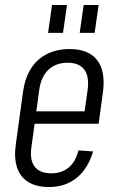

<svg xmlns="http://www.w3.org/2000/svg" viewBox="-20 -744 477 771"><path d="M177 7Q127 7 94.5 -12.5Q62 -32 49 -70Q36 -108 43 -161L73 -379Q81 -433 105.5 -470.5Q130 -508 169.5 -527.5Q209 -547 260 -547Q336 -547 370.5 -502Q405 -457 393 -371L376 -247H107L114 -297H330L315 -263L332 -384Q339 -437 318.5 -464.5Q298 -492 252 -492Q205 -492 175.5 -465Q146 -438 138 -386L106 -152Q99 -101 119.5 -74.5Q140 -48 186 -48Q227 -48 255 -70.5Q283 -93 295 -140L354 -136Q333 -66 287.5 -29.5Q242 7 177 7ZM249 -724 233 -612H173L189 -724ZM376 -724 360 -612H300L316 -724Z"/></svg>

Font: Pathway Extreme Condensed ExtraLight
Style: Italic
Weight: 250
Width: 3
Italic angle: -8°
Version: Version 1.001;gftools[0.9.26]